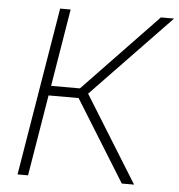

<svg xmlns="http://www.w3.org/2000/svg" viewBox="-52 -777 771 827"><g transform="rotate(5 333.5 -364.0)"><path d="M54.2 0 174.8 -727.5H220.2L165 -392.6H289.6L610.4 -727.5H667.5L326.7 -373L558.1 0H504.9L287.6 -350.6H157.7L99.6 0Z"/></g></svg>

Font: Inter 18pt ExtraLight
Style: Italic
Weight: 250
Italic angle: -9.3988°
Designer: Rasmus Andersson
Foundry: rsms
Version: Version 4.001;git-66647c0bb